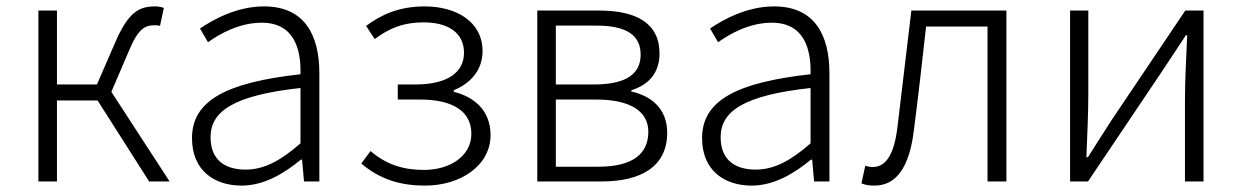

<svg xmlns="http://www.w3.org/2000/svg" viewBox="-20 -567 3880 600"><path d="M100 0H158V-253H285L446 0H510L328 -280L382 -406C412 -479 434 -488 463 -488C471 -488 474 -488 480 -486L492 -542C486 -545 475 -547 465 -547C416 -547 381 -531 339 -432L283 -303H158V-534H100Z M735 13C804 13 867 -24 920 -68H924L930 0H978V-338C978 -456 933 -547 805 -547C719 -547 645 -505 605 -478L630 -435C668 -462 728 -496 798 -496C899 -496 921 -414 919 -335C685 -309 580 -252 580 -135C580 -35 649 13 735 13ZM747 -37C687 -37 638 -64 638 -138C638 -219 709 -269 919 -292V-119C857 -65 806 -37 747 -37Z M1308 13C1420 13 1513 -50 1513 -145C1513 -223 1460 -265 1398 -280V-285C1454 -308 1488 -351 1488 -407C1488 -500 1405 -547 1307 -547C1227 -547 1171 -521 1124 -486L1151 -445C1195 -477 1236 -497 1305 -497C1377 -497 1430 -467 1430 -402C1430 -342 1380 -303 1278 -303H1223V-256H1292C1394 -256 1453 -220 1453 -149C1453 -79 1386 -36 1305 -36C1243 -36 1189 -51 1138 -95L1109 -56C1169 -5 1234 13 1308 13Z M1659 0H1861C1985 0 2065 -48 2065 -152C2065 -231 2011 -268 1953 -281V-285C2004 -301 2041 -336 2041 -400C2041 -494 1969 -534 1853 -534H1659ZM1717 -303V-487H1844C1941 -487 1982 -455 1982 -396C1982 -339 1941 -303 1836 -303ZM1717 -46V-256H1842C1949 -256 2006 -220 2006 -155C2006 -84 1954 -46 1850 -46Z M2329 13C2398 13 2461 -24 2514 -68H2518L2524 0H2572V-338C2572 -456 2527 -547 2399 -547C2313 -547 2239 -505 2199 -478L2224 -435C2262 -462 2322 -496 2392 -496C2493 -496 2515 -414 2513 -335C2279 -309 2174 -252 2174 -135C2174 -35 2243 13 2329 13ZM2341 -37C2281 -37 2232 -64 2232 -138C2232 -219 2303 -269 2513 -292V-119C2451 -65 2400 -37 2341 -37Z M2713 13C2780 13 2822 -43 2836 -161C2850 -269 2862 -376 2874 -484H3066V0H3125V-534H2828C2814 -413 2799 -294 2785 -174C2775 -85 2749 -45 2707 -45C2698 -45 2691 -47 2684 -49L2672 6C2684 11 2695 13 2713 13Z M3324 0H3380L3610 -342C3632 -375 3664 -424 3686 -457H3690C3687 -387 3683 -315 3683 -256V0H3741V-534H3684L3454 -192C3433 -159 3401 -110 3380 -76H3375C3378 -147 3381 -219 3381 -277V-534H3324Z"/></svg>

Font: GenYoGothic2 TW L
Style: Regular
Weight: 300
Version: Version 2.100;PS 2.1;hotconv 16.6.51;makeotf.lib2.5.65220 DE